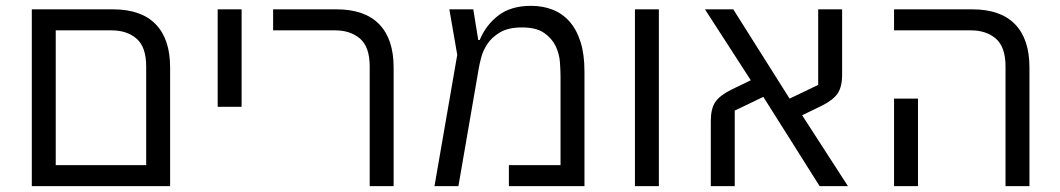

<svg xmlns="http://www.w3.org/2000/svg" viewBox="-20 -638 3632 658"><path d="M89 -606H367Q464 -606 513.5 -555Q563 -504 563 -407V0H89ZM481 -72V-410Q481 -477 448 -505.5Q415 -534 362 -534H171V-72Z M726 -606H808V-272H726Z M1247 -410Q1247 -477 1214 -505.5Q1181 -534 1128 -534H916V-606H1133Q1230 -606 1279.5 -555Q1329 -504 1329 -407V0H1247Z M1547 -450 1520 -606H1602L1619 -501H1624Q1645 -552 1688 -585Q1731 -618 1800 -618Q1840 -618 1873.5 -605Q1907 -592 1931.5 -564.5Q1956 -537 1969.5 -494.5Q1983 -452 1983 -393V0H1724V-72H1901V-375Q1901 -395 1899 -424Q1897 -453 1884.5 -479.5Q1872 -506 1845 -525Q1818 -544 1769 -544Q1722 -544 1693.5 -527Q1665 -510 1650 -487Q1635 -464 1629 -440.5Q1623 -417 1621 -405L1551 0H1469Z M2156 -606H2238V0H2156Z M2416 -223Q2416 -266 2431.5 -288.5Q2447 -311 2485 -330L2553 -363L2396 -606H2493L2686 -300L2784 -347V-606H2866V-383Q2866 -340 2850.5 -317.5Q2835 -295 2797 -276L2729 -243L2886 0H2789L2596 -306L2498 -259V0H2416Z M3426 -410Q3426 -477 3393 -505.5Q3360 -534 3307 -534H3044V-606H3312Q3409 -606 3458.5 -555Q3508 -504 3508 -407V0H3426ZM3044 -300H3126V0H3044Z"/></svg>

Font: IBM Plex Sans Hebrew
Style: Regular
Weight: 400
Designer: Mike Abbink, Paul van der Laan, Pieter van Rosmalen, Yanek Iontef
Foundry: Bold Monday
Version: Version 1.2